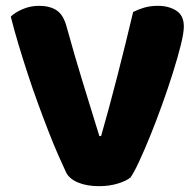

<svg xmlns="http://www.w3.org/2000/svg" viewBox="-20 -629 674 659"><path d="M428 -20Q414 -8 384.5 1Q355 10 320 10Q278 10 248 -2.5Q218 -15 207 -37Q196 -60 180 -96.5Q164 -133 146.5 -178Q129 -223 110.5 -273.5Q92 -324 75 -376Q58 -428 43 -478Q28 -528 17 -572Q31 -586 57.5 -597.5Q84 -609 114 -609Q151 -609 174.5 -593.5Q198 -578 209 -536Q236 -438 263.5 -348.5Q291 -259 321 -162H327Q354 -256 382.5 -367Q411 -478 437 -588Q455 -597 475.5 -603Q496 -609 522 -609Q559 -609 585 -592.5Q611 -576 611 -538Q611 -516 600.5 -474Q590 -432 573.5 -379.5Q557 -327 536.5 -270Q516 -213 495.5 -162.5Q475 -112 457 -73.5Q439 -35 428 -20Z"/></svg>

Font: Baloo Paaji
Style: Regular
Weight: 400
Designer: Shuchita Grover and Ek Type
Foundry: Ek Type
Version: Version 1.007;PS 1.000;hotconv 1.0.88;makeotf.lib2.5.647800